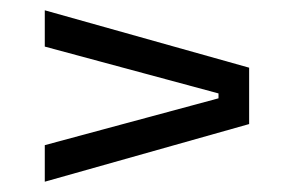

<svg xmlns="http://www.w3.org/2000/svg" viewBox="-20 -497 556 373"><path d="M404.5 -315.5 67 -406.5V-477L464 -365.5V-256L67 -144V-215L404.5 -306Z"/></svg>

Font: Anek Bangla Medium
Style: Regular
Weight: 400
Version: Version 1.003